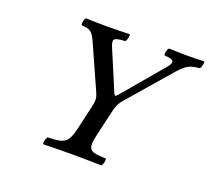

<svg xmlns="http://www.w3.org/2000/svg" viewBox="-108 -752 976 891"><g transform="rotate(20 379.5 -306.5)"><path d="M405.2 -122 433.6 -245C440 -273 444.2 -289.4 468.2 -317L644.1 -520C683.7 -566 702.5 -574 748.4 -578C755.8 -584 761.6 -609 757 -615C726.8 -614 696.5 -613 673.5 -613C650.5 -613 616.3 -614 583 -615C575.6 -609 569.8 -584 574.4 -578C617.7 -575 634.1 -568 602.6 -531L436.1 -334C424.1 -319.8 421 -320.9 414.6 -336L333.1 -529C317.1 -568 323.7 -575 380.4 -578C387.8 -584 393.6 -609 389 -615C352.8 -614 314.5 -613 274.5 -613C235.5 -613 202.8 -614 173 -615C165.6 -609 160.8 -584 165.4 -578C206.7 -575 218.1 -572 241.6 -518L334.6 -310C346.6 -283.1 346.8 -272 338.7 -237L312.2 -122C293.9 -43 275.8 -38 195.1 -35C187.7 -29 181.9 -4 186.5 2C235.8 1 287.5 0 331 0C374 0 423.8 1 473.5 2C480.9 -4 486.7 -29 482.1 -35C402.8 -38 386.9 -43 405.2 -122Z"/></g></svg>

Font: Linux Libertine Mono O
Style: Mono Oblique
Weight: 400
Italic angle: -13°
Designer: Philipp H. Poll
Foundry: Philipp H. Poll
Version: Version 5.1.7